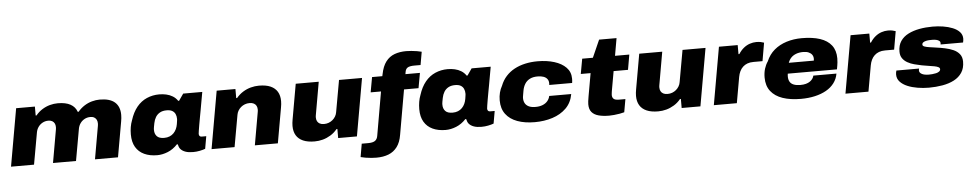

<svg xmlns="http://www.w3.org/2000/svg" viewBox="-46 -1141 8903 1754"><g transform="rotate(-5 4405.5 -264.0)"><path d="M15 0 108 -528H280V-446H288Q314 -478 347.5 -499Q381 -520 417.5 -530Q454 -540 490 -540Q563 -540 606.5 -516Q650 -492 666 -446H674Q701 -478 734 -499Q767 -520 803.5 -530Q840 -540 875 -540Q968 -540 1013.5 -500Q1059 -460 1059 -384Q1059 -370 1057.5 -354.5Q1056 -339 1053 -323L996 0H785L838 -302Q839 -308 839.5 -314Q840 -320 840 -325Q840 -344 833 -358Q826 -372 812 -380.5Q798 -389 776 -389Q747 -389 723 -376Q699 -363 683.5 -341Q668 -319 663 -291L611 0H400L453 -302Q454 -308 454.5 -314Q455 -320 455 -325Q455 -344 448 -358Q441 -372 427 -380.5Q413 -389 391 -389Q362 -389 338 -376Q314 -363 298.5 -341Q283 -319 278 -291L226 0Z M1355 12Q1287 12 1236.5 -11.5Q1186 -35 1158.5 -81.5Q1131 -128 1131 -198Q1131 -233 1136.5 -265.5Q1142 -298 1153 -326Q1176 -399 1215 -446.5Q1254 -494 1307 -517Q1360 -540 1421 -540Q1454 -540 1485.5 -533Q1517 -526 1544 -509.5Q1571 -493 1589 -466H1597L1640 -528H1815L1794 -411Q1791 -393 1785.5 -363Q1780 -333 1773.5 -298.5Q1767 -264 1761.5 -231.5Q1756 -199 1752.5 -177Q1749 -155 1749 -149Q1749 -136 1755.5 -129Q1762 -122 1774 -122H1816L1796 -8Q1775 0 1745 6Q1715 12 1684 12Q1642 12 1614 2Q1586 -8 1570 -26Q1562 -35 1557.5 -46.5Q1553 -58 1550 -71H1542Q1502 -28 1452.5 -8Q1403 12 1355 12ZM1432 -140Q1460 -140 1482 -149Q1504 -158 1519.5 -174Q1535 -190 1544.5 -210.5Q1554 -231 1558 -255Q1560 -270 1561.5 -278.5Q1563 -287 1563.5 -293Q1564 -299 1564 -303Q1564 -328 1555 -347.5Q1546 -367 1527 -378Q1508 -389 1476 -389Q1439 -389 1414 -375Q1389 -361 1374.5 -337Q1360 -313 1354 -282Q1350 -260 1347.5 -248Q1345 -236 1345 -229.5Q1345 -223 1345 -219Q1345 -184 1365.5 -162Q1386 -140 1432 -140Z M1854 0 1947 -528H2119V-445H2127Q2155 -478 2189 -499Q2223 -520 2260.5 -530Q2298 -540 2335 -540Q2400 -540 2441.5 -521.5Q2483 -503 2504 -468Q2525 -433 2525 -382Q2525 -368 2523.5 -353.5Q2522 -339 2519 -323L2462 0H2251L2304 -302Q2305 -307 2305.5 -312.5Q2306 -318 2306 -323Q2306 -343 2298.5 -357.5Q2291 -372 2275.5 -380.5Q2260 -389 2236 -389Q2213 -389 2193 -381.5Q2173 -374 2157 -360.5Q2141 -347 2130.5 -329Q2120 -311 2117 -291L2065 0Z M2799 12Q2735 12 2693 -6.5Q2651 -25 2630 -60Q2609 -95 2609 -146Q2609 -160 2610.5 -174.5Q2612 -189 2615 -205L2672 -528H2883L2830 -226Q2829 -221 2828.5 -215.5Q2828 -210 2828 -205Q2828 -185 2835.5 -170.5Q2843 -156 2858.5 -147.5Q2874 -139 2898 -139Q2921 -139 2941 -146.5Q2961 -154 2977 -167.5Q2993 -181 3003.5 -199Q3014 -217 3017 -237L3069 -528H3280L3187 0H3015V-83H3007Q2980 -50 2945.5 -29Q2911 -8 2874 2Q2837 12 2799 12Z M3348 209Q3328 209 3301.5 207Q3275 205 3249 200.5Q3223 196 3204 191L3225 70H3283Q3327 70 3347 56Q3367 42 3372 12L3442 -390H3347L3372 -528H3466L3470 -546Q3484 -618 3516 -660Q3548 -702 3595.5 -719.5Q3643 -737 3703 -737Q3724 -737 3750.5 -734.5Q3777 -732 3802 -728Q3827 -724 3844 -719L3823 -599H3768Q3723 -599 3704 -587Q3685 -575 3681 -546L3678 -528H3811L3786 -390H3653L3581 21Q3570 88 3539 129.5Q3508 171 3460 190Q3412 209 3348 209Z M4000 12Q3932 12 3881.5 -11.5Q3831 -35 3803.5 -81.5Q3776 -128 3776 -198Q3776 -233 3781.5 -265.5Q3787 -298 3798 -326Q3821 -399 3860 -446.5Q3899 -494 3952 -517Q4005 -540 4066 -540Q4099 -540 4130.5 -533Q4162 -526 4189 -509.5Q4216 -493 4234 -466H4242L4285 -528H4460L4439 -411Q4436 -393 4430.5 -363Q4425 -333 4418.5 -298.5Q4412 -264 4406.5 -231.5Q4401 -199 4397.5 -177Q4394 -155 4394 -149Q4394 -136 4400.5 -129Q4407 -122 4419 -122H4461L4441 -8Q4420 0 4390 6Q4360 12 4329 12Q4287 12 4259 2Q4231 -8 4215 -26Q4207 -35 4202.5 -46.5Q4198 -58 4195 -71H4187Q4147 -28 4097.5 -8Q4048 12 4000 12ZM4077 -140Q4105 -140 4127 -149Q4149 -158 4164.5 -174Q4180 -190 4189.5 -210.5Q4199 -231 4203 -255Q4205 -270 4206.5 -278.5Q4208 -287 4208.5 -293Q4209 -299 4209 -303Q4209 -328 4200 -347.5Q4191 -367 4172 -378Q4153 -389 4121 -389Q4084 -389 4059 -375Q4034 -361 4019.5 -337Q4005 -313 3999 -282Q3995 -260 3992.5 -248Q3990 -236 3990 -229.5Q3990 -223 3990 -219Q3990 -184 4010.5 -162Q4031 -140 4077 -140Z M4818 12Q4726 12 4658 -13Q4590 -38 4552.5 -88Q4515 -138 4515 -214Q4515 -252 4523.5 -285Q4532 -318 4548 -346Q4567 -395 4600 -431.5Q4633 -468 4677.5 -492Q4722 -516 4776 -528Q4830 -540 4890 -540Q4975 -540 5043 -519Q5111 -498 5151 -457Q5191 -416 5191 -355Q5191 -346 5190.5 -335.5Q5190 -325 5188 -315H4978Q4979 -319 4979 -323.5Q4979 -328 4979 -332Q4979 -354 4967 -370Q4955 -386 4932.5 -394Q4910 -402 4878 -402Q4836 -402 4807 -387Q4778 -372 4761.5 -345Q4745 -318 4739 -283Q4735 -259 4732.5 -245.5Q4730 -232 4729.5 -226Q4729 -220 4729 -215Q4729 -189 4740 -169Q4751 -149 4774.5 -137.5Q4798 -126 4836 -126Q4873 -126 4901 -137Q4929 -148 4946.5 -168.5Q4964 -189 4969 -215H5171Q5157 -136 5106 -86Q5055 -36 4980 -12Q4905 12 4818 12Z M5500 12Q5444 12 5403 1Q5362 -10 5340 -36Q5318 -62 5318 -108Q5318 -119 5320 -136Q5322 -153 5327 -181L5364 -390H5274L5299 -528H5397L5468 -688H5628L5600 -528H5731L5707 -390H5575L5543 -209Q5542 -199 5540.5 -190.5Q5539 -182 5539 -174Q5539 -151 5552.5 -138.5Q5566 -126 5601 -126H5660L5639 -7Q5623 -2 5597 2.5Q5571 7 5545 9.5Q5519 12 5500 12Z M5949 12Q5885 12 5843 -6.5Q5801 -25 5780 -60Q5759 -95 5759 -146Q5759 -160 5760.5 -174.5Q5762 -189 5765 -205L5822 -528H6033L5980 -226Q5979 -221 5978.5 -215.5Q5978 -210 5978 -205Q5978 -185 5985.5 -170.5Q5993 -156 6008.5 -147.5Q6024 -139 6048 -139Q6071 -139 6091 -146.5Q6111 -154 6127 -167.5Q6143 -181 6153.5 -199Q6164 -217 6167 -237L6219 -528H6430L6337 0H6165V-83H6157Q6130 -50 6095.5 -29Q6061 -8 6024 2Q5987 12 5949 12Z M6460 0 6553 -528H6725V-445H6733Q6754 -478 6780.5 -499.5Q6807 -521 6837 -531Q6867 -541 6896 -541Q6919 -541 6936.5 -537.5Q6954 -534 6967 -529L6938 -362H6855Q6823 -362 6799 -353Q6775 -344 6757.5 -327.5Q6740 -311 6729 -288Q6718 -265 6713 -237L6671 0Z M7258 12Q7162 12 7091.5 -12Q7021 -36 6982.5 -85.5Q6944 -135 6944 -211Q6944 -255 6955 -291Q6966 -327 6986 -356Q7012 -418 7060 -458.5Q7108 -499 7173 -519.5Q7238 -540 7314 -540Q7411 -540 7479.5 -517.5Q7548 -495 7584.5 -448Q7621 -401 7621 -328Q7621 -313 7619 -291.5Q7617 -270 7609 -228H7158Q7157 -222 7156.5 -214.5Q7156 -207 7156 -201Q7156 -173 7167.5 -153.5Q7179 -134 7203.5 -124.5Q7228 -115 7264 -115Q7293 -115 7315 -121Q7337 -127 7352 -137.5Q7367 -148 7376.5 -161.5Q7386 -175 7389 -190H7601Q7593 -142 7564.5 -104Q7536 -66 7491 -40.5Q7446 -15 7387 -1.5Q7328 12 7258 12ZM7176 -326H7405Q7406 -330 7406.5 -334.5Q7407 -339 7407 -343Q7407 -364 7396.5 -379.5Q7386 -395 7365.5 -404Q7345 -413 7316 -413Q7278 -413 7249.5 -402Q7221 -391 7203 -371.5Q7185 -352 7176 -326Z M7667 0 7760 -528H7932V-445H7940Q7961 -478 7987.5 -499.5Q8014 -521 8044 -531Q8074 -541 8103 -541Q8126 -541 8143.5 -537.5Q8161 -534 8174 -529L8145 -362H8062Q8030 -362 8006 -353Q7982 -344 7964.5 -327.5Q7947 -311 7936 -288Q7925 -265 7920 -237L7878 0Z M8432 12Q8380 12 8328.5 3.5Q8277 -5 8235.5 -22.5Q8194 -40 8168.5 -67.5Q8143 -95 8143 -134Q8143 -142 8144.5 -152Q8146 -162 8149 -170H8357Q8356 -166 8355 -161.5Q8354 -157 8354 -153Q8354 -138 8365.5 -127.5Q8377 -117 8396.5 -112Q8416 -107 8441 -107Q8454 -107 8472.5 -108.5Q8491 -110 8508 -114Q8525 -118 8536.5 -126.5Q8548 -135 8548 -148Q8548 -160 8534.5 -167Q8521 -174 8497.5 -178.5Q8474 -183 8445 -187Q8416 -191 8385 -197Q8350 -204 8316 -213Q8282 -222 8254 -238Q8226 -254 8209 -278.5Q8192 -303 8192 -340Q8192 -397 8218 -435.5Q8244 -474 8289.5 -497Q8335 -520 8392.5 -530.5Q8450 -541 8513 -541Q8562 -541 8609.5 -533.5Q8657 -526 8696.5 -510Q8736 -494 8759.5 -468.5Q8783 -443 8783 -407Q8783 -399 8781.5 -389.5Q8780 -380 8778 -372H8572Q8573 -378 8573 -380.5Q8573 -383 8573 -385Q8573 -398 8562.5 -406Q8552 -414 8535.5 -417.5Q8519 -421 8499 -421Q8489 -421 8474 -420.5Q8459 -420 8443 -416.5Q8427 -413 8416.5 -405.5Q8406 -398 8406 -385Q8406 -373 8423.5 -366.5Q8441 -360 8470 -356Q8499 -352 8532 -347Q8569 -342 8609.5 -333.5Q8650 -325 8684.5 -310Q8719 -295 8741 -268Q8763 -241 8763 -198Q8763 -138 8736 -97.5Q8709 -57 8663 -33Q8617 -9 8557 1.5Q8497 12 8432 12Z"/></g></svg>

Font: Archivo SemiExpanded Black
Style: Italic
Weight: 900
Width: 6
Italic angle: -10°
Designer: Hector Gatti
Foundry: Omnibus-Type
Version: Version 2.001